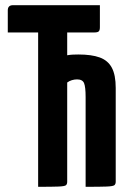

<svg xmlns="http://www.w3.org/2000/svg" viewBox="-20 -720 495 740"><path d="M127 0V-595H10V-680Q10 -700 30 -700H365V-615Q365 -603 360.5 -599Q356 -595 345 -595H239V-507Q250 -509 261 -509.5Q272 -510 282 -510Q333 -510 364.5 -498.5Q396 -487 411 -459Q426 -431 426 -381V-20Q426 -10 420.5 -6Q415 -2 391 -1Q367 0 310 0V-346Q310 -385 304 -399.5Q298 -414 277 -414Q267 -414 257 -411Q247 -408 239 -402V-20Q239 -10 234 -6Q229 -2 205.5 -1Q182 0 127 0Z"/></svg>

Font: Yanone Kaffeesatz
Style: Bold
Weight: 700
Designer: Yanone (Cyrillic: Daniel Pouzeot, Huerta Tipografica, and Cyreal)
Foundry: Yanone
Version: Version 2.003